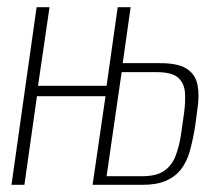

<svg xmlns="http://www.w3.org/2000/svg" viewBox="-20 -515 617 535"><path d="M12 0 82 -495H118L86 -276H277L308 -495H344L322 -339H427Q477 -339 501 -323Q525 -307 530.5 -278Q536 -249 530 -210L524 -165Q518 -127 509.5 -96Q501 -65 485 -44Q469 -23 443 -11.5Q417 0 377 0H238L274 -247H83L48 0ZM277 -24H376Q416 -24 437.5 -39Q459 -54 469 -80Q479 -106 484 -138L493 -201Q497 -230 495.5 -256Q494 -282 477 -298Q460 -314 416 -314H319Z"/></svg>

Font: Alumni Sans ExtraLight
Style: Italic
Weight: 250
Italic angle: -8°
Version: Version 1.016